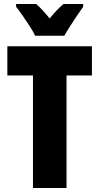

<svg xmlns="http://www.w3.org/2000/svg" viewBox="-20 -947 500 967"><path d="M315 0H146V-567H17V-714H443V-567H315ZM157 -767Q149 -785 131 -813Q113 -841 93.5 -869Q74 -897 61 -913V-927H162Q177 -914 194 -896Q211 -878 230 -854Q270 -903 300 -927H399V-913Q385 -894 367 -867Q349 -840 332 -813.5Q315 -787 304 -767Z"/></svg>

Font: Noto Sans Kannada ExtraCondensed Black
Style: Regular
Weight: 900
Width: 2
Designer: Jelle Bosma - Monotype Design Team
Foundry: Monotype Imaging Inc.
Version: Version 2.005; ttfautohint (v1.8.4.7-5d5b)